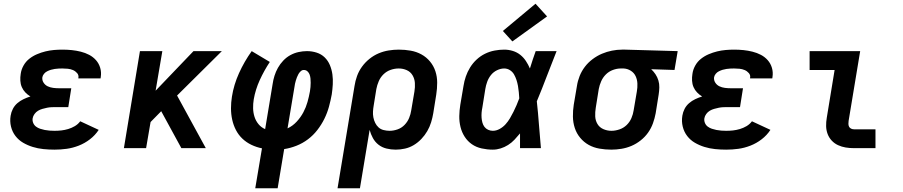

<svg xmlns="http://www.w3.org/2000/svg" viewBox="-20 -794 4840 1029"><path d="M272 8Q242 8 212.5 5Q183 2 155.5 -6.5Q128 -15 104 -29Q80 -43 63 -65Q46 -87 39 -115.5Q32 -144 37 -174Q40 -193 49 -210.5Q58 -228 73 -241Q88 -254 106 -262.5Q124 -271 143 -277Q128 -286 116 -298.5Q104 -311 97 -327Q90 -343 89 -361.5Q88 -380 91 -398Q94 -421 106 -442.5Q118 -464 137 -479Q156 -494 178.5 -503.5Q201 -513 223.5 -518.5Q246 -524 269 -526Q292 -528 314 -528Q340 -528 364.5 -525.5Q389 -523 413 -517Q437 -511 458 -500Q479 -489 494.5 -471.5Q510 -454 517 -430.5Q524 -407 520 -381Q520 -379 519.5 -377.5Q519 -376 519 -374H400Q400 -375 400 -375.5Q400 -376 400 -376Q403 -391 393.5 -402Q384 -413 371 -418.5Q358 -424 343.5 -425.5Q329 -427 314 -427Q304 -427 294 -426.5Q284 -426 273.5 -424.5Q263 -423 253 -420Q243 -417 233 -412Q223 -407 216 -398.5Q209 -390 207 -380Q205 -364 213.5 -351Q222 -338 235.5 -331.5Q249 -325 265 -323Q281 -321 297 -321H362L346 -220H280Q268 -220 256 -219.5Q244 -219 232 -216.5Q220 -214 207.5 -210.5Q195 -207 184 -200.5Q173 -194 165 -183Q157 -172 155 -160Q153 -147 158 -135Q163 -123 173 -115.5Q183 -108 195 -104Q207 -100 219.5 -97.5Q232 -95 245.5 -94Q259 -93 272 -93Q291 -93 309 -95Q327 -97 345.5 -102.5Q364 -108 381 -118Q398 -128 410 -144L509 -98Q490 -69 462 -47.5Q434 -26 402 -13.5Q370 -1 337.5 3.5Q305 8 272 8Z M644 0 730 -520H850L814 -308L1017 -520H1169L929 -282L1083 0H952L844 -198L787 -140L763 0Z M1348 215 1384 1Q1354 -5 1327 -18Q1300 -31 1279 -51Q1258 -71 1244.5 -97Q1231 -123 1224.5 -152.5Q1218 -182 1218 -213.5Q1218 -245 1223 -276Q1233 -340 1261 -402Q1289 -464 1329 -520L1426 -462Q1395 -415 1372 -364.5Q1349 -314 1340 -262Q1336 -238 1336.5 -214Q1337 -190 1344 -168Q1351 -146 1365.5 -128.5Q1380 -111 1401 -102L1441 -343Q1444 -365 1451 -387.5Q1458 -410 1469.5 -430.5Q1481 -451 1498 -469Q1515 -487 1536 -498.5Q1557 -510 1580 -515Q1603 -520 1625 -520Q1652 -520 1677 -512Q1702 -504 1720 -486.5Q1738 -469 1748 -445Q1758 -421 1761.5 -395Q1765 -369 1763.5 -342Q1762 -315 1758 -288Q1752 -255 1743 -222Q1734 -189 1718.5 -157.5Q1703 -126 1681 -97.5Q1659 -69 1630.5 -47.5Q1602 -26 1569 -13Q1536 0 1503 5L1468 215ZM1521 -106Q1549 -119 1570.5 -142.5Q1592 -166 1606 -192.5Q1620 -219 1628 -247.5Q1636 -276 1641 -304Q1643 -316 1644 -327.5Q1645 -339 1645 -350.5Q1645 -362 1644 -373Q1643 -384 1639.5 -394Q1636 -404 1628 -411.5Q1620 -419 1608 -419Q1599 -419 1591.5 -412Q1584 -405 1579.5 -397Q1575 -389 1571.5 -380Q1568 -371 1565.5 -362.5Q1563 -354 1561 -345Q1559 -336 1558 -327Q1558 -327 1558 -327Q1558 -327 1558 -327Z M1789 215 1880 -333Q1884 -360 1893.5 -386.5Q1903 -413 1920 -436.5Q1937 -460 1960 -478.5Q1983 -497 2009 -508Q2035 -519 2062.5 -523.5Q2090 -528 2117 -528Q2117 -528 2117.5 -528Q2118 -528 2118 -528Q2150 -528 2181 -522.5Q2212 -517 2238.5 -502.5Q2265 -488 2284.5 -464.5Q2304 -441 2313.5 -412Q2323 -383 2323 -351Q2323 -319 2318 -287L2302 -187Q2298 -163 2290.5 -138.5Q2283 -114 2270 -91.5Q2257 -69 2238.5 -49.5Q2220 -30 2197.5 -16.5Q2175 -3 2150 2.5Q2125 8 2101 8Q2075 8 2051 2Q2027 -4 2008.5 -18.5Q1990 -33 1978.5 -54Q1967 -75 1961 -98L1909 215ZM2068 -93Q2089 -93 2110.5 -100.5Q2132 -108 2148 -124.5Q2164 -141 2172.5 -161.5Q2181 -182 2184 -203L2201 -303Q2205 -327 2203.5 -349.5Q2202 -372 2191 -390.5Q2180 -409 2160 -418Q2140 -427 2117 -427Q2095 -427 2073.5 -419.5Q2052 -412 2035.5 -396Q2019 -380 2010 -359Q2001 -338 1997 -317L1983 -230Q1980 -213 1979 -197Q1978 -181 1981 -165Q1984 -149 1991 -135Q1998 -121 2009 -111Q2020 -101 2036 -97Q2052 -93 2068 -93Z M2621 8Q2591 8 2561.5 1.5Q2532 -5 2509 -21Q2486 -37 2470.5 -61Q2455 -85 2448 -113.5Q2441 -142 2441.5 -172Q2442 -202 2447 -233L2464 -333Q2468 -359 2476.5 -384Q2485 -409 2499.5 -432.5Q2514 -456 2534.5 -475Q2555 -494 2579.5 -506Q2604 -518 2630.5 -523Q2657 -528 2682 -528Q2706 -528 2728.5 -521Q2751 -514 2768.5 -500Q2786 -486 2798.5 -467Q2811 -448 2820 -427Q2827 -451 2835 -474Q2843 -497 2851 -520H2963Q2936 -453 2910.5 -385.5Q2885 -318 2857 -251Q2864 -188 2868.5 -125.5Q2873 -63 2879 0H2767Q2767 -20 2767 -40Q2767 -60 2767 -79Q2753 -62 2737.5 -45.5Q2722 -29 2703 -17Q2684 -5 2663 1.5Q2642 8 2621 8ZM2621 -93Q2640 -93 2658 -103Q2676 -113 2689.5 -128Q2703 -143 2713 -160Q2723 -177 2732 -195Q2741 -213 2748.5 -230.5Q2756 -248 2763 -267Q2762 -283 2760.5 -300Q2759 -317 2756 -333.5Q2753 -350 2748 -365.5Q2743 -381 2735 -395Q2727 -409 2713 -418Q2699 -427 2682 -427Q2663 -427 2643.5 -417.5Q2624 -408 2611 -391.5Q2598 -375 2591 -355.5Q2584 -336 2581 -317L2565 -217Q2562 -203 2561 -189.5Q2560 -176 2561 -162.5Q2562 -149 2565.5 -136.5Q2569 -124 2576.5 -114Q2584 -104 2596 -98.5Q2608 -93 2621 -93ZM2726 -572 2675 -628 2850 -774 2912 -706Z M3256 8Q3224 8 3192.5 2.5Q3161 -3 3135 -17.5Q3109 -32 3089.5 -55.5Q3070 -79 3060.5 -108Q3051 -137 3050.5 -169Q3050 -201 3055 -233L3072 -333Q3076 -360 3086.5 -386.5Q3097 -413 3114.5 -436Q3132 -459 3156 -477Q3180 -495 3206 -506Q3232 -517 3259.5 -522.5Q3287 -528 3314 -528Q3318 -528 3322.5 -528Q3327 -528 3331 -528L3612 -520L3595 -419L3470 -423Q3483 -411 3493 -396Q3503 -381 3508.5 -363Q3514 -345 3513.5 -325.5Q3513 -306 3510 -287L3494 -187Q3489 -160 3479.5 -133.5Q3470 -107 3453.5 -83.5Q3437 -60 3413.5 -41.5Q3390 -23 3364 -12Q3338 -1 3310.5 3.5Q3283 8 3256 8Q3256 8 3256 8Q3256 8 3256 8ZM3257 -93Q3278 -93 3300 -100.5Q3322 -108 3338.5 -124Q3355 -140 3364 -161Q3373 -182 3376 -203L3393 -303Q3397 -325 3396 -346.5Q3395 -368 3386.5 -386Q3378 -404 3360.5 -415Q3343 -426 3322 -427H3314Q3313 -427 3311 -427Q3309 -427 3307 -427Q3286 -427 3264.5 -419Q3243 -411 3227 -395Q3211 -379 3202 -358.5Q3193 -338 3189 -317L3173 -217Q3169 -193 3170 -170.5Q3171 -148 3182 -129.5Q3193 -111 3213.5 -102Q3234 -93 3257 -93Z M3872 8Q3842 8 3812.5 5Q3783 2 3755.5 -6.5Q3728 -15 3704 -29Q3680 -43 3663 -65Q3646 -87 3639 -115.5Q3632 -144 3637 -174Q3640 -193 3649 -210.5Q3658 -228 3673 -241Q3688 -254 3706 -262.5Q3724 -271 3743 -277Q3728 -286 3716 -298.5Q3704 -311 3697 -327Q3690 -343 3689 -361.5Q3688 -380 3691 -398Q3694 -421 3706 -442.5Q3718 -464 3737 -479Q3756 -494 3778.5 -503.5Q3801 -513 3823.5 -518.5Q3846 -524 3869 -526Q3892 -528 3914 -528Q3940 -528 3964.5 -525.5Q3989 -523 4013 -517Q4037 -511 4058 -500Q4079 -489 4094.5 -471.5Q4110 -454 4117 -430.5Q4124 -407 4120 -381Q4120 -379 4119.5 -377.5Q4119 -376 4119 -374H4000Q4000 -375 4000 -375.5Q4000 -376 4000 -376Q4003 -391 3993.5 -402Q3984 -413 3971 -418.5Q3958 -424 3943.5 -425.5Q3929 -427 3914 -427Q3904 -427 3894 -426.5Q3884 -426 3873.5 -424.5Q3863 -423 3853 -420Q3843 -417 3833 -412Q3823 -407 3816 -398.5Q3809 -390 3807 -380Q3805 -364 3813.5 -351Q3822 -338 3835.5 -331.5Q3849 -325 3865 -323Q3881 -321 3897 -321H3962L3946 -220H3880Q3868 -220 3856 -219.5Q3844 -219 3832 -216.5Q3820 -214 3807.5 -210.5Q3795 -207 3784 -200.5Q3773 -194 3765 -183Q3757 -172 3755 -160Q3753 -147 3758 -135Q3763 -123 3773 -115.5Q3783 -108 3795 -104Q3807 -100 3819.5 -97.5Q3832 -95 3845.5 -94Q3859 -93 3872 -93Q3891 -93 3909 -95Q3927 -97 3945.5 -102.5Q3964 -108 3981 -118Q3998 -128 4010 -144L4109 -98Q4090 -69 4062 -47.5Q4034 -26 4002 -13.5Q3970 -1 3937.5 3.5Q3905 8 3872 8Z M4557 0Q4534 0 4512.5 -3.5Q4491 -7 4471.5 -16Q4452 -25 4437.5 -40.5Q4423 -56 4415.5 -76Q4408 -96 4407.5 -118Q4407 -140 4411 -163L4453 -419H4319V-520H4590L4528 -146Q4527 -138 4527 -130Q4527 -122 4530.5 -115Q4534 -108 4541.5 -104.5Q4549 -101 4557 -101H4672V0Z"/></svg>

Font: Iosevka SS04 Extended
Style: Bold Italic
Weight: 700
Width: 7
Italic angle: -9°
Monospace: yes
Designer: Belleve Invis
Foundry: Belleve Invis
Version: Version 19.0.0; ttfautohint (v1.8.4)